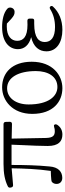

<svg xmlns="http://www.w3.org/2000/svg" viewBox="568 -1142 596 1771"><g transform="rotate(-90 865.5 -257.0)"><path d="M109 20C167 20 209 -17 215 -97C226 -207 229 -331 229 -448H416C415 -432 415 -416 414 -400C413 -383 412 -367 412 -350C408 -262 404 -180 404 -114C404 -15 447 21 509 21C548 21 578 5 599 -26C605 -36 605 -44 601 -51C597 -59 590 -58 578 -55C567 -51 555 -49 540 -49C499 -49 480 -67 478 -129L472 -447L607 -444C620 -444 627 -451 627 -465L626 -502C626 -515 617 -522 605 -522H238C150 -522 89 -510 33 -483C22 -478 18 -469 20 -458L22 -450C24 -438 33 -433 45 -434L198 -447C196 -332 192 -212 174 -86C143 -85 115 -84 90 -81C80 -80 73 -78 67 -70C59 -61 54 -49 54 -32C54 -1 77 20 109 20Z M937 21C1056 21 1181 -68 1181 -262C1181 -442 1080 -535 945 -535C826 -535 700 -442 700 -257C700 -63 814 21 937 21ZM787 -290C787 -407 846 -489 936 -489C1035 -489 1095 -386 1095 -224C1095 -111 1045 -25 948 -25C862 -25 787 -108 787 -290Z M1475 21C1564 21 1639 -10 1690 -66C1697 -74 1697 -82 1691 -90C1685 -98 1676 -97 1665 -91C1619 -62 1564 -47 1501 -47C1406 -47 1363 -83 1363 -142C1363 -195 1400 -239 1531 -239C1539 -239 1546 -239 1558 -239C1572 -238 1579 -245 1579 -258V-282C1579 -295 1572 -302 1558 -302C1544 -301 1533 -301 1522 -301C1412 -301 1374 -339 1374 -396C1374 -452 1419 -492 1505 -492C1515 -492 1525 -492 1533 -491L1576 -451C1606 -425 1619 -420 1641 -420C1663 -420 1680 -436 1681 -462C1681 -472 1678 -479 1671 -486C1632 -522 1566 -535 1500 -535C1364 -535 1297 -470 1297 -389C1297 -333 1332 -287 1408 -267C1316 -246 1277 -192 1277 -126C1277 -33 1359 21 1475 21Z"/></g></svg>

Font: 寒蝉锦书宋 Text
Style: Regular
Weight: 400
Designer: 寒蝉锦书宋{Warren} 思源宋体{Ryoko NISHIZUKA 西塚涼子 (kana & ideographs); Frank Grießhammer (Latin, Greek & Cyrillic); Wenlong ZHANG 
Foundry: Adobe & ChillType
Version: Version 2.000;Glyphs 3.1.1 (3135)